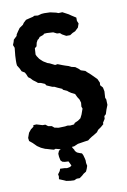

<svg xmlns="http://www.w3.org/2000/svg" viewBox="-94 -734 641 969"><g transform="rotate(-10 226.5 -249.5)"><path d="M215 11 197 9H188L163 12L141 6L132 9L117 5L97 -1L89 -3L69 -12L51 -24L32 -43L16 -56L14 -72L23 -97L36 -113L50 -123L51 -131L67 -132L97 -123H111L124 -113L142 -110L154 -100L175 -96L208 -97L220 -99L234 -97L254 -99L259 -106L277 -114L291 -124L295 -132L300 -142L307 -162L310 -170L306 -181L308 -201L303 -218L294 -232L286 -249L268 -258L256 -266L249 -272L229 -281L227 -286L204 -296L190 -303L179 -305L151 -317L145 -326L126 -334L111 -337L103 -344L88 -355L78 -366L67 -374L61 -389L55 -400L40 -409L33 -424L22 -442L21 -454V-467L22 -492L23 -502L26 -532L20 -547L26 -562L29 -573L46 -589L48 -597L58 -612L68 -626L87 -639L93 -648L107 -661L123 -665L144 -670L152 -674L170 -672L189 -677L203 -678L233 -677L251 -673L264 -670L274 -666L294 -667L324 -651L337 -642L359 -628V-611L365 -597L358 -577L341 -561L327 -555L313 -546H293L273 -557L264 -565L249 -566L231 -575L199 -577L184 -576L180 -571L160 -564L153 -555L147 -551L140 -538L136 -520L126 -512L124 -480L128 -471L138 -456L143 -451L155 -440L174 -428L186 -424L202 -416L212 -411L225 -413L248 -404L262 -399L278 -394L292 -387L310 -383L325 -372L335 -362L357 -355L365 -347L381 -333L390 -324L410 -304L419 -284L418 -271L430 -257L434 -237L433 -221L432 -204L436 -195L437 -167L428 -144L421 -122L412 -114L411 -100L399 -81L400 -75L385 -62L369 -51L361 -40L345 -30L331 -22L319 -14L310 -7L294 -5L275 -2L256 1L235 10ZM206 179 187 178 166 175 155 170 143 165 131 160 133 146 131 135 142 120 146 109 169 110 181 112 197 109 205 103 199 90 194 80 175 79 163 76 155 68 151 49 150 33 156 19 169 10 166 1 189 -13 212 -8 225 5V15L233 27L235 34L244 43L256 48L268 52L273 62L278 80L280 90V103L283 118L278 133L272 146L259 154L249 163L235 173H220Z"/></g></svg>

Font: Winky Rough Medium
Style: Regular
Weight: 500
Designer: Simon Atzbach
Foundry: typofactur
Version: Version 1.206; ttfautohint (v1.8.4.7-5d5b)